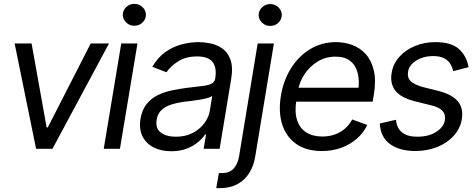

<svg xmlns="http://www.w3.org/2000/svg" viewBox="-20 -771 2459 995"><path d="M544.9 -545.9 252 0H167L55.7 -545.9H143.6L221.7 -110.4H227.5L450.2 -545.9Z M517.6 0 608.4 -545.9H692.4L601.6 0ZM675.8 -637.7Q651.9 -637.2 634.3 -654.1Q616.7 -670.9 616.2 -694.3Q616.7 -717.8 634.3 -734.4Q651.9 -751 675.8 -751Q700.7 -751 718.3 -734.4Q735.8 -717.8 736.3 -694.3Q735.8 -670.9 718.3 -654.1Q700.7 -637.2 675.8 -637.7Z M867.2 12.7Q815.4 12.7 776.4 -7.1Q737.3 -26.9 718.5 -64.5Q699.7 -102.1 708 -155.3Q716.3 -202.1 739.5 -231.4Q762.7 -260.7 796.4 -277.3Q830.1 -293.9 868.9 -302.2Q907.7 -310.5 946.3 -315.4Q997.1 -321.8 1028.6 -325.4Q1060.1 -329.1 1076.2 -337.2Q1092.3 -345.2 1095.7 -365.2V-368.2Q1104 -420.4 1081.8 -449.5Q1059.6 -478.5 1002 -478.5Q942.4 -478.5 902.3 -452.4Q862.3 -426.3 842.8 -396.5L769.5 -424.8Q798.3 -474.6 838.6 -502.4Q878.9 -530.3 923.3 -541.5Q967.8 -552.7 1008.8 -552.7Q1035.2 -552.7 1068.1 -546.6Q1101.1 -540.5 1130.1 -521.2Q1159.2 -502 1173.8 -463.1Q1188.5 -424.3 1177.7 -359.4L1118.2 0H1035.2L1047.9 -74.2H1043Q1031.7 -56.6 1008.5 -36.4Q985.4 -16.1 950.2 -1.7Q915 12.7 867.2 12.7ZM891.6 -62.5Q941.4 -62.5 978.8 -82Q1016.1 -101.6 1039.1 -132.6Q1062 -163.6 1067.4 -197.3L1080.1 -274.4Q1073.7 -268.1 1054.9 -262.9Q1036.1 -257.8 1012.5 -253.9Q988.8 -250 966.3 -247.3Q943.8 -244.6 930.7 -243.2Q897.5 -238.8 867.7 -229.2Q837.9 -219.7 817.4 -201.2Q796.9 -182.6 792 -150.4Q784.2 -106.9 812.7 -84.7Q841.3 -62.5 891.6 -62.5Z M1315.4 -545.9H1399.4L1302.7 40Q1294.4 90.3 1270.8 127.2Q1247.1 164.1 1208.7 184.1Q1170.4 204.1 1118.2 204.1H1100.6L1114.3 126H1129.9Q1168 126 1189.7 103.8Q1211.4 81.5 1218.8 40ZM1379.9 -636.7Q1356 -636.2 1338.4 -653.1Q1320.8 -669.9 1320.3 -693.4Q1320.8 -716.8 1338.4 -733.4Q1356 -750 1379.9 -750Q1404.8 -750 1422.4 -733.4Q1439.9 -716.8 1440.4 -693.4Q1439.9 -669.9 1422.4 -653.1Q1404.8 -636.2 1379.9 -636.7Z M1648.4 11.7Q1568.4 11.7 1516.1 -24.4Q1463.9 -60.5 1442.9 -124.8Q1421.9 -189 1435.5 -273.9Q1449.2 -356.4 1489.3 -419.2Q1529.3 -481.9 1588.9 -517.3Q1648.4 -552.7 1720.7 -552.7Q1764.6 -552.7 1804.9 -538.1Q1845.2 -523.4 1875 -491Q1904.8 -458.5 1917.2 -406Q1929.7 -353.5 1917 -277.3L1911.1 -244.1H1490.2L1502.4 -316.4H1878.4L1835 -292Q1844.2 -346.7 1834.7 -388.4Q1825.2 -430.2 1796.6 -453.9Q1768.1 -477.5 1718.8 -477.5Q1667.5 -477.5 1626.2 -452.1Q1585 -426.8 1558.3 -386.5Q1531.7 -346.2 1523.9 -300.8L1516.1 -252.9Q1505.9 -190.9 1519.5 -148.7Q1533.2 -106.4 1567.1 -85Q1601.1 -63.5 1650.4 -63.5Q1684.6 -63.5 1714.1 -73.7Q1743.7 -84 1766.8 -103.8Q1790 -123.5 1805.2 -151.9L1883.3 -123.5Q1863.8 -82.5 1829.1 -52.2Q1794.4 -22 1748.5 -5.1Q1702.6 11.7 1648.4 11.7Z M2408.2 -422.9 2329.1 -402.3Q2324.7 -421.4 2314.2 -439.2Q2303.7 -457 2282.2 -468.8Q2260.7 -480.5 2223.6 -480.5Q2173.8 -480 2137 -457Q2100.1 -434.1 2094.7 -399.4Q2089.4 -368.2 2108.9 -349.9Q2128.4 -331.5 2173.8 -319.3L2252 -299.8Q2322.8 -281.7 2352.8 -245.6Q2382.8 -209.5 2373 -152.3Q2365.2 -105.5 2332.3 -68.4Q2299.3 -31.2 2247.8 -10Q2196.3 11.2 2132.8 11.7Q2048.8 11.2 2000.2 -25.1Q1951.7 -61.5 1948.2 -130.9L2032.2 -150.4Q2035.6 -106.9 2063.7 -84.7Q2091.8 -62.5 2142.6 -62.5Q2201.7 -62.5 2240.7 -87.6Q2279.8 -112.8 2285.2 -147.5Q2290.5 -176.3 2273.9 -195.6Q2257.3 -214.8 2216.8 -224.6L2129.9 -246.1Q2057.6 -264.2 2028.8 -301.3Q2000 -338.4 2009.8 -394.5Q2017.6 -440.9 2049.6 -476.6Q2081.5 -512.2 2130.1 -532.5Q2178.7 -552.7 2236.3 -552.7Q2317.9 -552.7 2357.9 -517.3Q2397.9 -481.9 2408.2 -422.9Z"/></svg>

Font: Inter Tight
Style: Italic
Weight: 400
Italic angle: -9.39999°
Designer: Rasmus Andersson
Foundry: rsms
Version: Version 3.002